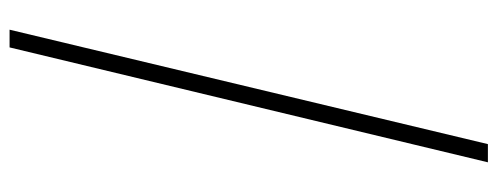

<svg xmlns="http://www.w3.org/2000/svg" viewBox="-339 -534 1039 401"><g transform="rotate(-90 180.5 -333.5)"><path d="M282 -833 42 166H80L319 -833Z"/></g></svg>

Font: Noto Sans Gurmukhi Condensed ExtraLight
Style: Regular
Weight: 200
Width: 3
Designer: Jelle Bosma - Monotype Design Team
Foundry: Monotype Imaging Inc.
Version: Version 2.004